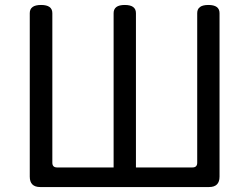

<svg xmlns="http://www.w3.org/2000/svg" viewBox="-20 -754 1006 774"><path d="M142 0Q100 0 100 -42V-701Q100 -734 145.5 -734Q191 -734 191 -701V-98Q191 -79 210 -79H438V-701Q438 -734 483 -734Q528 -734 528 -701V-79H756Q775 -79 775 -98V-701Q775 -734 820 -734Q865 -734 865 -701V-42Q865 0 823 0Z"/></svg>

Font: Raw Maruko Gothic CJK TC
Style: Regular
Weight: 400
Version: Version 1.001